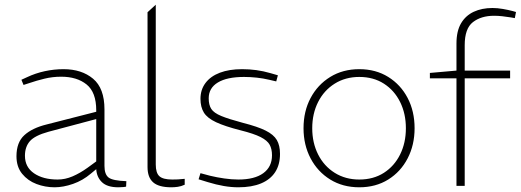

<svg xmlns="http://www.w3.org/2000/svg" viewBox="-20 -790 2213 816"><path d="M212 6Q172 6 135 -8Q98 -22 74 -51.5Q50 -81 50 -126Q50 -185 83.5 -215.5Q117 -246 178 -261L389 -315V-321Q389 -398 348 -431Q307 -464 240 -464Q203 -464 168.5 -455.5Q134 -447 108 -438L80 -429L71 -451L95 -462Q131 -479 170.5 -487.5Q210 -496 250 -496Q327 -496 375.5 -455.5Q424 -415 424 -325V-85Q424 -49 441.5 -35.5Q459 -22 517 -20L516 3Q514 4 504.5 5Q495 6 483 6Q436 6 413.5 -15.5Q391 -37 389 -71L366 -52Q332 -23 290.5 -8.5Q249 6 212 6ZM225 -27Q257 -27 288.5 -40.5Q320 -54 352 -77L389 -104V-284L186 -230Q128 -214 107 -190Q86 -166 86 -128Q86 -80 124.5 -53.5Q163 -27 225 -27Z M708 6Q655 6 631 -15Q607 -36 607 -80V-738L642 -770V-91Q642 -55 657.5 -41Q673 -27 712 -27Q723 -27 736 -27.5Q749 -28 765 -30V-5Q750 2 735.5 4Q721 6 708 6Z M993 6Q963 6 931 0.5Q899 -5 863 -16L824 -28L832 -54L873 -43Q902 -36 933.5 -31.5Q965 -27 993 -27Q1062 -27 1099 -54Q1136 -81 1136 -130Q1136 -157 1126 -175Q1116 -193 1087.5 -207.5Q1059 -222 1003 -236Q936 -253 898.5 -270.5Q861 -288 846.5 -311.5Q832 -335 832 -370Q832 -409 853.5 -437.5Q875 -466 914.5 -481Q954 -496 1009 -496Q1040 -496 1069.5 -492Q1099 -488 1130 -479L1161 -470L1154 -444L1124 -451Q1099 -457 1071.5 -460Q1044 -463 1017 -463Q945 -463 906 -439.5Q867 -416 867 -372Q867 -344 878 -327Q889 -310 920.5 -297Q952 -284 1012 -268Q1075 -252 1109 -235Q1143 -218 1156.5 -195Q1170 -172 1170 -136Q1170 -90 1149.5 -58.5Q1129 -27 1089.5 -10.5Q1050 6 993 6Z M1507 6Q1437 6 1383.5 -27Q1330 -60 1300 -117Q1270 -174 1270 -245Q1270 -317 1300 -373.5Q1330 -430 1383.5 -463Q1437 -496 1507 -496Q1577 -496 1630 -463Q1683 -430 1712.5 -373.5Q1742 -317 1742 -245Q1742 -174 1712.5 -117Q1683 -60 1630 -27Q1577 6 1507 6ZM1507 -27Q1567 -27 1611.5 -55.5Q1656 -84 1680.5 -133.5Q1705 -183 1705 -245Q1705 -307 1680.5 -356.5Q1656 -406 1611.5 -434.5Q1567 -463 1507 -463Q1448 -463 1402.5 -434.5Q1357 -406 1332 -356.5Q1307 -307 1307 -245Q1307 -183 1332 -133.5Q1357 -84 1402.5 -55.5Q1448 -27 1507 -27Z M1920 0V-457H1807V-480L1920 -490V-605Q1920 -658 1939.5 -691Q1959 -724 1993.5 -740Q2028 -756 2073 -756Q2094 -756 2117 -752Q2140 -748 2159 -743L2173 -739L2168 -713L2151 -716Q2132 -719 2114.5 -721Q2097 -723 2080 -723Q2025 -723 1990 -696Q1955 -669 1955 -598V-490H2148V-457H1955V0Z"/></svg>

Font: REM Thin
Style: Regular
Weight: 250
Designer: Octavio Pardo
Foundry: Ashler Design
Version: Version 1.005;gftools[0.9.28]